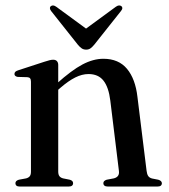

<svg xmlns="http://www.w3.org/2000/svg" viewBox="-20 -684 618 704"><path d="M193.5 -446V-55Q193.5 -44 197.8 -38.2Q202 -32.5 211 -30L236 -25Q248 -21.5 248 -12.5Q248 0 231.5 0H52.5Q44.5 0 40.5 -3.2Q36.5 -6.5 36.5 -12Q36.5 -16.5 39.5 -19.8Q42.5 -23 49 -25L76 -30Q85 -32.5 89.2 -38Q93.5 -43.5 93.5 -54.5V-384.5Q93.5 -392.5 90.5 -396.5Q87.5 -400.5 80.5 -401L45 -402Q39 -403 36 -405.8Q33 -408.5 33 -412.5Q33 -417.5 36.2 -420.8Q39.5 -424 47.5 -426.5L142.5 -457.5Q154.5 -461.5 161.8 -463.2Q169 -465 175 -465Q184 -465 188.8 -459.8Q193.5 -454.5 193.5 -446ZM181.5 -344.5 167 -359 187.5 -377Q242.5 -426.5 282.2 -447.5Q322 -468.5 359 -468.5Q415 -468.5 445.8 -431.5Q476.5 -394.5 484 -328.5L517.5 -57.5Q519 -45 523.5 -38.5Q528 -32 537.5 -29.5L560.5 -25Q567 -23 570.2 -19.8Q573.5 -16.5 573.5 -12Q573.5 -6.5 569.5 -3.2Q565.5 0 557 0H376Q359 0 359 -12.5Q359 -21 371 -25L397.5 -30Q407.5 -32.5 412.5 -39Q417.5 -45.5 416 -57.5L384.5 -315Q378.5 -364 359.5 -388.2Q340.5 -412.5 304.5 -412.5Q281 -412.5 256 -400Q231 -387.5 201.5 -362ZM315.5 -564.5 186.5 -659Q180.5 -663.5 175.2 -664Q170 -664.5 166 -661Q163 -659 163 -654.2Q163 -649.5 167.5 -643.5L265.5 -520Q273 -511 279.8 -506.5Q286.5 -502 296 -502Q305 -502 311.5 -506.5Q318 -511 325.5 -520L423.5 -643.5Q428.5 -649.5 428.5 -654.2Q428.5 -659 425.5 -661Q421.5 -664.5 416 -664Q410.5 -663.5 404.5 -659L275.5 -564.5Z"/></svg>

Font: Fraunces 60pt
Style: Regular
Weight: 400
Version: Version 1.000;[b76b70a41]